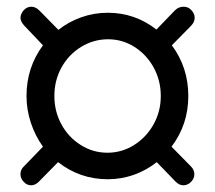

<svg xmlns="http://www.w3.org/2000/svg" viewBox="-20 -531 640 572"><path d="M41 -12Q41 -26 51 -35L108 -94Q85 -126 72 -165Q59 -204 59 -245Q59 -330 108 -396L51 -456Q41 -468 41 -478Q41 -489 51 -501Q61 -511 73 -511Q86 -511 97 -500L154 -442Q184 -466 222 -479.5Q260 -493 301 -493Q382 -493 446 -443L501 -500Q512 -511 527 -511Q540 -511 549 -502Q560 -491 560 -478Q560 -465 549 -454L492 -396Q541 -330 541 -245Q541 -160 491 -94L549 -35Q559 -25 559 -12Q559 1 549 11Q539 21 526 21Q514 21 503 10L447 -48Q417 -24 379.5 -10.5Q342 3 301 3Q218 3 153 -48L96 10Q85 21 73 21Q60 21 51 11Q41 1 41 -12ZM459 -245Q459 -291 438 -329.5Q417 -368 381 -391Q345 -414 302 -414Q259 -414 222 -391.5Q185 -369 163.5 -330.5Q142 -292 142 -245Q142 -199 163 -160.5Q184 -122 220.5 -99Q257 -76 300 -76Q343 -76 379.5 -99Q416 -122 437.5 -160.5Q459 -199 459 -245Z"/></svg>

Font: SN Pro
Style: Italic
Weight: 400
Italic angle: -9°
Designer: Tobias Whetton
Foundry: Supernotes
Version: Version 1.003